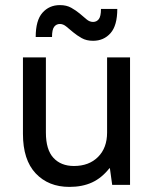

<svg xmlns="http://www.w3.org/2000/svg" viewBox="-20 -725 605 753"><path d="M252 8Q170 8 120 -45Q70 -98 70 -200V-500H160V-205Q160 -138 189.5 -106Q219 -74 270 -74Q329 -74 364.5 -109.5Q400 -145 400 -205V-500H490V0H420L411 -65H409Q379 -27 341 -9.5Q303 8 252 8ZM345 -565Q319 -565 300.5 -575.5Q282 -586 267.5 -598Q253 -610 240.5 -620.5Q228 -631 215 -631Q201 -631 192.5 -620Q184 -609 184 -580H120Q120 -645 146.5 -675Q173 -705 215 -705Q241 -705 259.5 -694.5Q278 -684 292.5 -672Q307 -660 319 -649.5Q331 -639 345 -639Q359 -639 367.5 -650Q376 -661 376 -690H440Q440 -625 413.5 -595Q387 -565 345 -565Z"/></svg>

Font: PT Root UI Medium
Style: Regular
Weight: 500
Designer: Vitaly Kuzmin
Foundry: ParaType Ltd.
Version: Version 2.001G